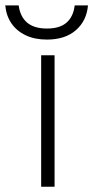

<svg xmlns="http://www.w3.org/2000/svg" viewBox="-102 -710 354 730"><path d="M232.5 -689.5H182Q177 -647 151.2 -624.2Q125.5 -601.5 76.5 -601.5Q27.5 -601.5 1 -624.2Q-25.5 -647 -31 -689.5H-82Q-78.5 -650.5 -58.5 -621.2Q-38.5 -592 -4.2 -575.8Q30 -559.5 76.5 -559.5Q145.5 -559.5 186.5 -595.2Q227.5 -631 232.5 -689.5ZM54.5 -500V0H105.5V-500Z"/></svg>

Font: Overused Grotesk Light
Style: Regular
Weight: 300
Designer: RandomMaerks
Version: Version 0.005